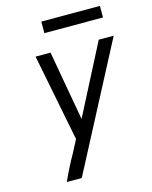

<svg xmlns="http://www.w3.org/2000/svg" viewBox="-133 -1005 866 1092"><g transform="rotate(-15 300.0 -459.5)"><path d="M210 0H122Q139 -38 158 -75.5Q177 -113 198 -150L236 -223L135 -735H223L296 -325L507 -735H595ZM218 -851V-919H563V-851Z"/></g></svg>

Font: Iosevka Aile Oblique
Style: Regular
Weight: 400
Italic angle: -9°
Designer: Belleve Invis
Foundry: Belleve Invis
Version: Version 31.1.0; ttfautohint (v1.8.4)